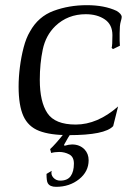

<svg xmlns="http://www.w3.org/2000/svg" viewBox="-20 -509 523 743"><path d="M246 14Q174 14 131.5 -2.5Q89 -19 70.5 -60Q52 -101 52 -174Q52 -210 57 -249.5Q62 -289 71.5 -325.5Q81 -362 96 -387Q128 -445 187.5 -467Q247 -489 316 -489Q384 -489 431 -467Q451 -455 451 -443Q451 -438 447 -424.5Q443 -411 443 -381Q443 -362 443 -351.5Q443 -341 444 -332L417 -319L412 -324Q415 -332 415 -373Q415 -414 385.5 -434Q356 -454 312 -454Q242 -454 194 -408Q157 -372 145.5 -317.5Q134 -263 134 -200Q134 -115 163.5 -71Q193 -27 273 -27Q357 -27 437 -97L418 -21Q386 14 246 14ZM197 214Q173 214 165 200Q160 192 160 164L180 152Q176 167 186.5 178.5Q197 190 213 190Q241 190 253.5 172.5Q266 155 266 124Q266 98 248 88.5Q230 79 209 79Q201 79 193 80Q185 81 178 83L174 68Q183 60 198.5 42.5Q214 25 228 7Q242 -11 246 -20H275Q269 -15 257 2.5Q245 20 228 51Q228 54 230 55Q247 50 259 50Q288 50 307 69Q323 86 323 111Q323 155 286 184.5Q249 214 197 214Z"/></svg>

Font: Luxurious Roman
Style: Regular
Weight: 400
Designer: Robert E. Leuschke
Foundry: Robert E. Leuschke
Version: Version 1.010; ttfautohint (v1.8.3)